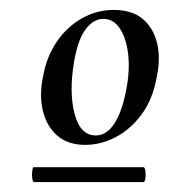

<svg xmlns="http://www.w3.org/2000/svg" viewBox="-20 -650 340 387"><path d="M152 -358Q116 -358 94.5 -377.5Q73 -397 66 -428.5Q59 -460 67 -497Q74 -536 94.5 -566Q115 -596 145 -613Q175 -630 209 -630Q246 -630 267.5 -612Q289 -594 296.5 -563.5Q304 -533 296 -495Q288 -450 265.5 -419.5Q243 -389 213 -373.5Q183 -358 152 -358ZM49 -283Q46 -283 45 -290.5Q44 -298 45 -305.5Q46 -313 48 -313H269Q272 -313 273 -305.5Q274 -298 273 -290.5Q272 -283 269 -283ZM173 -377Q195 -377 210.5 -401Q226 -425 234 -467Q242 -506 238.5 -539Q235 -572 222 -592Q209 -612 188 -612Q169 -612 153 -591.5Q137 -571 129 -524Q119 -463 130.5 -420Q142 -377 173 -377Z"/></svg>

Font: Cormorant Light
Style: Italic
Weight: 300
Italic angle: -10°
Designer: Christian Thalmann (Catharsis Fonts)
Foundry: Catharsis Fonts
Version: Version 4.000